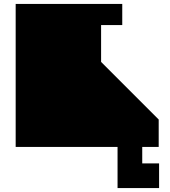

<svg xmlns="http://www.w3.org/2000/svg" viewBox="-20 -750 868 980"><path d="M60 0V-730H604V-622H496V-434L790 -140V0H60ZM580 -2H706V84H792V210H580Z"/></svg>

Font: El Pececito
Style: Regular
Weight: 400
Designer: deFharo
Foundry: deFharo
Version: El Pececito Version 1.000